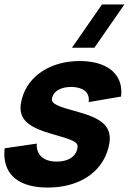

<svg xmlns="http://www.w3.org/2000/svg" viewBox="-44 -830 611 865"><path d="M381.3 -615 516.5 -810H415.5L280.3 -615ZM170.5 15C311.5 15 414.4 -52 444.2 -163C448.4 -178.8 450.6 -193.2 450.6 -206.4C450.6 -263.2 409.9 -297 317 -323C215.2 -350.8 189.9 -361.2 189.9 -381.8C189.9 -384.9 190.5 -388.3 191.5 -392C199.2 -420.8 232.3 -438.3 276.3 -438.3C279.8 -438.3 283.3 -438.2 286.9 -438C332 -434.4 356.4 -414.4 356.4 -381C356.4 -377.5 356.2 -373.8 355.6 -370L501.3 -395C502.2 -402.3 502.7 -409.3 502.7 -416.2C502.7 -501.9 432.8 -555 315.2 -555C184.2 -555 82.5 -489 54.7 -385C50.6 -370 48.5 -356.3 48.5 -343.8C48.5 -287.1 91.4 -253.8 192 -226C282.9 -200.1 305.6 -190.9 305.6 -170C305.6 -165.8 304.7 -161.3 303.3 -156C294.2 -122 260.8 -102 211.8 -102C154.1 -102 121.4 -129.8 121.4 -177.3C121.4 -179.2 121.4 -181.1 121.5 -183L-23.1 -162C-24 -153.5 -24.5 -145.3 -24.5 -137.3C-24.5 -39.7 44.7 15 170.5 15Z"/></svg>

Font: Manrope
Style: ExtraBoldItalic
Weight: 800
Italic angle: -15°
Designer: Mikhail Sharanda
Foundry: Mikhail Sharanda
Version: Version 4.502;hotconv 1.0.109;makeotfexe 2.5.65596